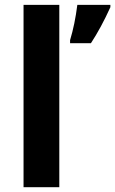

<svg xmlns="http://www.w3.org/2000/svg" viewBox="-20 -780 480 800"><path d="M227.1 0H78.1V-759.8H227.1ZM439.9 -759.8V-750Q400.9 -664.1 358.9 -600.1H272V-612.8Q292 -678.7 302.2 -759.8Z"/></svg>

Font: OpenSans-Bold
Style: Bold
Weight: 700
Foundry: Ascender Corporation
Version: Version 1.10